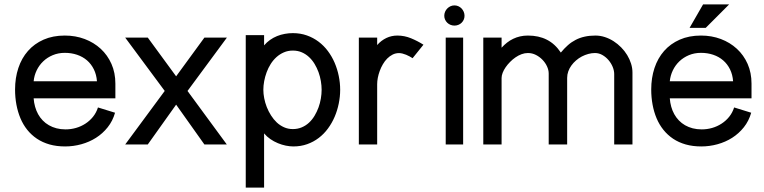

<svg xmlns="http://www.w3.org/2000/svg" viewBox="-20 -660 3489 877"><path d="M427.5 -169.2Q419.9 -145.3 404.9 -126.6Q389.9 -108 370.1 -95.2Q350.2 -82.3 327 -75.6Q303.8 -69 279.4 -69Q257.4 -69 238.3 -73.9Q219.1 -78.9 203.4 -88Q187.6 -97 175.2 -109.9Q162.8 -122.7 154.1 -138.4Q145.4 -154.2 140.3 -172.5Q135.1 -190.8 133.7 -210.8H507V-278.1Q507 -327.5 489.2 -367.9Q471.4 -408.2 440.1 -437.1Q408.8 -465.9 366.8 -481.8Q324.8 -497.6 276 -497.6Q221.4 -497.6 179 -478.9Q136.6 -460.2 107.7 -427.2Q78.7 -394.3 63.8 -349.2Q48.8 -304.1 48.8 -251Q48.8 -215.1 55 -181.9Q61.2 -148.7 73.4 -119.7Q85.6 -90.7 104.4 -67.1Q123.3 -43.5 148.7 -26.4Q174.1 -9.4 206.3 -0.2Q238.5 8.9 277.5 8.9Q315.1 8.9 351.4 -1.1Q387.8 -11.1 418.4 -30.5Q449 -49.9 471.9 -78.7Q494.9 -107.5 505.5 -145.1ZM133.7 -288.7Q136.2 -315.1 147.5 -338.6Q158.8 -362.1 177.4 -379.8Q195.9 -397.6 221.1 -408.1Q246.2 -418.6 276 -418.6Q306.2 -418.6 332.1 -409.8Q358 -401 377.4 -384.3Q396.7 -367.6 408.7 -343.3Q420.7 -319.1 422.9 -288.7Z M836.5 -244.5 1016.5 -488.3H913.7L784.5 -311.4L655 -488.3H551.8L732.4 -244.6L551.8 0H654.9L784.5 -182L913.7 0H1016.1Z M1186.3 196.8V-50.7Q1198.5 -36 1214.9 -24.7Q1231.3 -13.4 1249.3 -6Q1267.2 1.5 1285.6 5.2Q1304.1 8.9 1319.9 8.9Q1354 8.9 1383.1 -1.5Q1412.2 -11.8 1436.1 -30.1Q1460 -48.3 1478.1 -73.1Q1496.3 -97.8 1508.6 -126.6Q1520.9 -155.4 1527.3 -187Q1533.8 -218.5 1533.8 -249.9Q1533.8 -281.6 1527.3 -313Q1520.9 -344.5 1508.5 -373.4Q1496.1 -402.2 1477.7 -426.8Q1459.4 -451.4 1435.2 -469.6Q1411.1 -487.8 1381.6 -498.2Q1352.1 -508.7 1317.5 -508.7Q1299.2 -508.7 1280.8 -505.3Q1262.3 -502 1245.4 -495.1Q1228.4 -488.2 1213.4 -477.6Q1198.5 -467 1186.3 -452.8V-499.4H1102.5V196.8ZM1449.1 -249.9Q1449.1 -230.7 1445.6 -209.9Q1442.1 -189.1 1434.9 -169.2Q1427.6 -149.3 1416.8 -131.2Q1406 -113.2 1391.5 -99.7Q1377 -86.2 1358.3 -78.3Q1339.7 -70.4 1317.5 -70.4Q1296 -70.4 1277.6 -78.6Q1259.2 -86.7 1244.3 -100.6Q1229.5 -114.6 1218 -132.8Q1206.4 -150.9 1198.5 -171Q1190.7 -191 1186.8 -211.4Q1182.9 -231.7 1182.9 -249.9Q1182.9 -268.7 1186.7 -289.3Q1190.6 -309.9 1197.9 -329.9Q1205.2 -349.9 1216.5 -367.7Q1227.8 -385.6 1242.9 -399.2Q1257.9 -412.7 1276.6 -420.8Q1295.3 -429 1317.5 -429Q1340.1 -429 1358.5 -421Q1376.8 -413.1 1391.4 -399.5Q1406 -386 1416.8 -368.2Q1427.6 -350.3 1434.9 -330.4Q1442.1 -310.4 1445.6 -289.7Q1449.1 -269 1449.1 -249.9Z M1914.2 -455.8Q1887.3 -472.9 1857.4 -485.2Q1827.4 -497.6 1794.6 -497.6Q1781.5 -497.6 1769 -494.8Q1756.6 -492.1 1744.8 -486.5Q1732.9 -480.8 1722.3 -472.7Q1711.7 -464.6 1702.8 -454.2V-488.3H1619.1V0H1702.8V-275.4Q1702.8 -288.9 1705.7 -304.5Q1708.7 -320.1 1714.5 -335.9Q1720.3 -351.8 1728.9 -366.5Q1737.4 -381.2 1748.6 -392.5Q1759.8 -403.8 1773.3 -410.6Q1786.9 -417.5 1802.5 -417.5Q1809.8 -417.5 1818.4 -415.4Q1826.9 -413.3 1835.1 -409.9Q1843.3 -406.5 1851 -402.3Q1858.8 -398.1 1864.6 -394.2Z M2095.5 -488.3H2015.9V0H2095.5ZM2101.8 -587.8Q2101.8 -597.4 2098.2 -606Q2094.6 -614.5 2088.4 -621.2Q2082.1 -627.8 2073.8 -631.5Q2065.5 -635.3 2055.7 -635.3Q2046 -635.3 2037.7 -631.5Q2029.4 -627.7 2022.9 -621.1Q2016.5 -614.5 2012.9 -606Q2009.3 -597.4 2009.3 -587.8Q2009.3 -578.4 2013.1 -570.2Q2016.8 -562 2023.1 -556Q2029.4 -549.9 2037.9 -546.5Q2046.5 -543.1 2055.7 -543.1Q2065.4 -543.1 2073.7 -546.5Q2082.1 -549.8 2088.3 -555.9Q2094.6 -562 2098.2 -570.2Q2101.8 -578.4 2101.8 -587.8Z M2187.5 -488.3V0H2271.1V-303.6Q2271.1 -314.8 2276 -327.5Q2280.9 -340.2 2289.6 -352.8Q2298.3 -365.4 2309.9 -377.1Q2321.4 -388.9 2334.7 -398Q2347.9 -407.1 2362.4 -412.5Q2376.8 -417.8 2391.4 -417.8Q2410.8 -417.8 2427.9 -409.1Q2444.9 -400.4 2458 -386.8Q2471.1 -373.3 2478.7 -356.6Q2486.3 -340 2486.3 -324.2V0H2570.6V-304.4Q2570.6 -319.6 2575.7 -333.9Q2580.8 -348.3 2590 -360.9Q2599.1 -373.5 2611.3 -384Q2623.4 -394.5 2637.6 -402Q2651.9 -409.4 2667.2 -413.6Q2682.5 -417.8 2697.6 -417.8Q2715.8 -417.8 2731.8 -408.6Q2747.7 -399.4 2759.6 -385.4Q2771.6 -371.3 2778.6 -354.4Q2785.5 -337.5 2785.5 -321.9V0H2868.9V-328.6Q2868.9 -349.1 2862.5 -369.4Q2856.2 -389.6 2844.8 -408.4Q2833.4 -427.2 2817.5 -443.4Q2801.6 -459.6 2782.8 -471.7Q2764 -483.8 2742.8 -490.7Q2721.6 -497.6 2699.6 -497.6Q2672.9 -497.6 2650.6 -492.6Q2628.3 -487.7 2609.3 -477.8Q2590.2 -468 2573.9 -453.5Q2557.5 -439 2541.7 -419.9Q2528.4 -439.9 2512.5 -454.5Q2496.6 -469.1 2477.9 -478.6Q2459.2 -488.2 2437.6 -492.9Q2416 -497.6 2391.4 -497.6Q2372.1 -497.6 2355.5 -493.7Q2338.9 -489.9 2324 -482.7Q2309.2 -475.6 2296.1 -465.4Q2283.1 -455.2 2271.1 -442.1V-488.3Z M3129.8 -532.7H3203.5L3310.4 -639.8H3191.4ZM3333.3 -169.2Q3325.7 -145.3 3310.7 -126.6Q3295.7 -108 3275.8 -95.2Q3256 -82.3 3232.8 -75.6Q3209.6 -69 3185.2 -69Q3163.2 -69 3144 -73.9Q3124.9 -78.9 3109.1 -88Q3093.4 -97 3081 -109.9Q3068.6 -122.7 3059.9 -138.4Q3051.1 -154.2 3046 -172.5Q3040.9 -190.8 3039.4 -210.8H3412.7V-278.1Q3412.7 -327.5 3395 -367.9Q3377.2 -408.2 3345.9 -437.1Q3314.6 -465.9 3272.6 -481.8Q3230.6 -497.6 3181.8 -497.6Q3127.2 -497.6 3084.8 -478.9Q3042.4 -460.2 3013.4 -427.2Q2984.5 -394.3 2969.5 -349.2Q2954.6 -304.1 2954.6 -251Q2954.6 -215.1 2960.8 -181.9Q2966.9 -148.7 2979.1 -119.7Q2991.3 -90.7 3010.2 -67.1Q3029.1 -43.5 3054.4 -26.4Q3079.8 -9.4 3112.1 -0.2Q3144.3 8.9 3183.2 8.9Q3220.8 8.9 3257.2 -1.1Q3293.6 -11.1 3324.2 -30.5Q3354.7 -49.9 3377.7 -78.7Q3400.6 -107.5 3411.3 -145.1ZM3039.4 -288.7Q3042 -315.1 3053.3 -338.6Q3064.6 -362.1 3083.1 -379.8Q3101.7 -397.6 3126.8 -408.1Q3152 -418.6 3181.8 -418.6Q3211.9 -418.6 3237.9 -409.8Q3263.8 -401 3283.1 -384.3Q3302.5 -367.6 3314.5 -343.3Q3326.4 -319.1 3328.6 -288.7Z"/></svg>

Font: SaysetthaMai Thin
Style: Regular
Weight: 100
Designer: John M. Durdin
Foundry: Lao Script for Windows
Version: Version 1.101